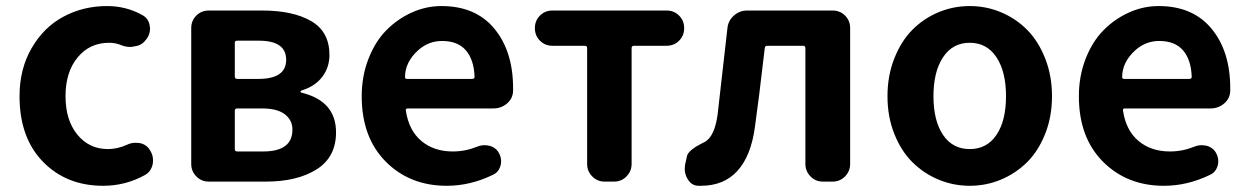

<svg xmlns="http://www.w3.org/2000/svg" viewBox="-20 -594 4085 628"><path d="M317.4 13.7Q197.3 13.7 120.6 -64.9Q43.9 -143.6 43.9 -279.3Q43.9 -369.1 84 -437.5Q124 -505.9 188.5 -540Q252.9 -574.2 330.1 -574.2Q392.6 -574.2 445.3 -544.9Q466.8 -533.2 469.7 -508.8Q470.7 -504.9 470.7 -500Q470.7 -481.4 459 -465.8L457 -463.9Q444.3 -445.3 419.9 -442.4Q413.1 -440.4 406.2 -440.4Q389.6 -440.4 374 -447.3Q356.4 -454.1 336.9 -454.1Q273.4 -454.1 233.9 -406.2Q194.3 -358.4 194.3 -279.3Q194.3 -201.2 232.9 -153.8Q271.5 -106.4 333 -106.4Q363.3 -106.4 394.5 -120.1Q408.2 -127 422.9 -127Q429.7 -127 437.5 -126Q460 -121.1 470.7 -102.5Q480.5 -86.9 480.5 -70.3Q480.5 -63.5 479.5 -57.6Q474.6 -33.2 454.1 -21.5Q390.6 13.7 317.4 13.7Z M663.1 0Q638.7 0 622.1 -17.1Q605.5 -34.2 605.5 -57.6V-502Q605.5 -526.4 622.1 -543Q638.7 -559.6 663.1 -559.6H836.9Q938.5 -559.6 998 -524.9Q1057.6 -490.2 1057.6 -414.1Q1057.6 -374 1034.2 -342.8Q1010.7 -311.5 965.8 -297.9Q962.9 -296.9 962.9 -294.4Q962.9 -292 965.8 -291Q1079.1 -263.7 1079.1 -161.1Q1079.1 -80.1 1015.6 -40Q952.1 0 849.6 0ZM748 -343.8Q748 -335.9 755.9 -335.9H825.2Q916 -335.9 916 -398.4Q916 -460.9 827.1 -460.9H755.9Q748 -460.9 748 -454.1ZM748 -106.4Q748 -98.6 755.9 -98.6H840.8Q936.5 -98.6 936.5 -169.9Q936.5 -201.2 911.6 -220.2Q886.7 -239.3 836.9 -239.3H755.9Q748 -239.3 748 -231.4Z M1441.4 13.7Q1320.3 13.7 1241.7 -65.4Q1163.1 -144.5 1163.1 -279.3Q1163.1 -344.7 1185.1 -401.4Q1207 -458 1243.7 -495.1Q1280.3 -532.2 1327.1 -553.2Q1374 -574.2 1423.8 -574.2Q1536.1 -574.2 1597.2 -500Q1658.2 -425.8 1658.2 -305.7Q1658.2 -300.8 1658.2 -295.9Q1657.2 -271.5 1638.2 -255.4Q1619.1 -239.3 1593.8 -239.3H1313.5Q1305.7 -239.3 1307.6 -231.4Q1317.4 -167 1358.4 -132.8Q1399.4 -98.6 1460.9 -98.6Q1502 -98.6 1541 -114.3Q1552.7 -119.1 1564.5 -119.1Q1573.2 -119.1 1581.1 -117.2Q1602.5 -111.3 1612.3 -92.8Q1619.1 -80.1 1619.1 -66.4Q1619.1 -52.7 1612.3 -40.5Q1605.5 -28.3 1592.8 -22.5Q1518.6 13.7 1441.4 13.7ZM1304.7 -341.8Q1304.7 -335.9 1311.5 -335.9H1524.4Q1532.2 -335.9 1532.2 -342.8Q1532.2 -342.8 1532.2 -342.8Q1530.3 -398.4 1503.9 -429.2Q1477.5 -460 1425.8 -460Q1381.8 -460 1347.7 -429.7Q1304.7 -390.6 1304.7 -341.8Z M1958 0Q1933.6 0 1917 -17.1Q1900.4 -34.2 1900.4 -57.6V-436.5Q1900.4 -444.3 1892.6 -444.3H1787.1Q1762.7 -444.3 1746.1 -460.9Q1729.5 -477.5 1729.5 -502Q1729.5 -526.4 1746.1 -543Q1762.7 -559.6 1787.1 -559.6H2160.2Q2184.6 -559.6 2201.2 -543Q2217.8 -526.4 2217.8 -502Q2217.8 -477.5 2201.2 -460.9Q2184.6 -444.3 2160.2 -444.3H2053.7Q2045.9 -444.3 2045.9 -436.5V-57.6Q2045.9 -34.2 2029.3 -17.1Q2012.7 0 1988.3 0Z M2272.5 13.7Q2269.5 13.7 2265.6 13.7Q2242.2 13.7 2229.5 -7.8Q2219.7 -23.4 2219.7 -41Q2219.7 -47.9 2220.7 -54.7L2225.6 -77.1Q2226.6 -85.9 2231 -92.3Q2235.4 -98.6 2242.7 -104.5Q2250 -110.4 2255.4 -113.8Q2260.7 -117.2 2272 -123Q2283.2 -128.9 2287.1 -130.9Q2317.4 -149.4 2327.1 -218.8Q2335 -285.2 2359.4 -502.9Q2362.3 -527.3 2380.9 -543.5Q2399.4 -559.6 2423.8 -559.6H2703.1Q2727.5 -559.6 2744.1 -543Q2760.7 -526.4 2760.7 -502V-57.6Q2760.7 -34.2 2744.1 -17.1Q2727.5 0 2703.1 0H2671.9Q2647.5 0 2630.9 -17.1Q2614.3 -34.2 2614.3 -57.6V-436.5Q2614.3 -444.3 2606.4 -444.3H2489.3Q2482.4 -444.3 2481.4 -436.5Q2460.9 -259.8 2449.2 -178.7Q2436.5 -84 2392.1 -35.2Q2347.7 13.7 2272.5 13.7Z M2882.8 -279.3Q2882.8 -346.7 2905.3 -403.3Q2927.7 -460 2964.8 -497.1Q3002 -534.2 3050.3 -554.2Q3098.6 -574.2 3151.9 -574.2Q3205.1 -574.2 3253.4 -554.2Q3301.8 -534.2 3338.9 -497.1Q3376 -460 3398.4 -403.3Q3420.9 -346.7 3420.9 -279.3Q3420.9 -211.9 3398.4 -155.8Q3376 -99.6 3338.9 -63Q3301.8 -26.4 3253.4 -6.3Q3205.1 13.7 3151.9 13.7Q3098.6 13.7 3050.3 -6.3Q3002 -26.4 2964.8 -63Q2927.7 -99.6 2905.3 -155.8Q2882.8 -211.9 2882.8 -279.3ZM3270.5 -279.3Q3270.5 -359.4 3239.3 -406.7Q3208 -454.1 3151.9 -454.1Q3095.7 -454.1 3064.5 -406.7Q3033.2 -359.4 3033.2 -279.3Q3033.2 -199.2 3064.5 -152.8Q3095.7 -106.4 3151.9 -106.4Q3208 -106.4 3239.3 -152.8Q3270.5 -199.2 3270.5 -279.3Z M3787.1 13.7Q3666 13.7 3587.4 -65.4Q3508.8 -144.5 3508.8 -279.3Q3508.8 -344.7 3530.8 -401.4Q3552.7 -458 3589.4 -495.1Q3626 -532.2 3672.9 -553.2Q3719.7 -574.2 3769.5 -574.2Q3881.8 -574.2 3942.9 -500Q4003.9 -425.8 4003.9 -305.7Q4003.9 -300.8 4003.9 -295.9Q4002.9 -271.5 3983.9 -255.4Q3964.8 -239.3 3939.5 -239.3H3659.2Q3651.4 -239.3 3653.3 -231.4Q3663.1 -167 3704.1 -132.8Q3745.1 -98.6 3806.6 -98.6Q3847.7 -98.6 3886.7 -114.3Q3898.4 -119.1 3910.2 -119.1Q3918.9 -119.1 3926.8 -117.2Q3948.2 -111.3 3958 -92.8Q3964.8 -80.1 3964.8 -66.4Q3964.8 -52.7 3958 -40.5Q3951.2 -28.3 3938.5 -22.5Q3864.3 13.7 3787.1 13.7ZM3650.4 -341.8Q3650.4 -335.9 3657.2 -335.9H3870.1Q3877.9 -335.9 3877.9 -342.8Q3877.9 -342.8 3877.9 -342.8Q3876 -398.4 3849.6 -429.2Q3823.2 -460 3771.5 -460Q3727.5 -460 3693.4 -429.7Q3650.4 -390.6 3650.4 -341.8Z"/></svg>

Font: Gen Jyuu Gothic P Bold
Style: Bold
Weight: 700
Designer: [Source Han Sans]
Ryoko NISHIZUKA  (kana & ideographs); Paul D. Hunt (Latin, Greek & Cyrillic); Wenlong ZHANG  (bopomofo
Version: Version 1.002.20150607